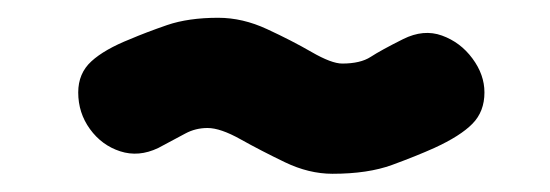

<svg xmlns="http://www.w3.org/2000/svg" viewBox="-20 -394 619 216"><path d="M354 -198.5Q327.5 -198.5 300.5 -211.5Q273.5 -224.5 250.8 -237.2Q228 -250 213.5 -250Q200 -250 188.5 -243.8Q177 -237.5 158 -227.5Q136 -217 115.2 -223.8Q94.5 -230.5 81.2 -248.8Q68 -267 68 -290Q68 -311.5 82.8 -325Q97.5 -338.5 126.5 -350Q144 -357.5 168 -365.8Q192 -374 225.5 -374Q253 -374 280.5 -361.2Q308 -348.5 330.5 -335.5Q353 -322.5 365 -322.5Q385.5 -322.5 397 -330Q408.5 -337.5 433.5 -350Q456.5 -361.5 477.2 -354Q498 -346.5 511.5 -328.2Q525 -310 525 -290Q525 -268.5 511.5 -254.8Q498 -241 468.5 -227.5Q448.5 -218.5 421.2 -208.5Q394 -198.5 354 -198.5Z"/></svg>

Font: Edu VIC WA NT Hand
Style: Regular
Weight: 400
Designer: Tina and Corey Anderson, Eben Sorkin, Mirko Velimirovic
Foundry: Google for Education
Version: Version 1.000